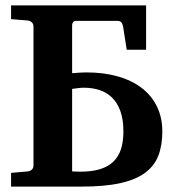

<svg xmlns="http://www.w3.org/2000/svg" viewBox="-20 -691 658 711"><path d="M437 -204.1Q437 -248.5 425.8 -279.5Q414.6 -310.5 394.8 -329.8Q375 -349.1 348.1 -357.7Q321.3 -366.2 290 -366.2Q282.2 -366.2 269.5 -364.7Q256.8 -363.3 247.1 -361.8V-56.2Q252.9 -56.2 260.7 -55.7Q268.6 -55.2 276.9 -55.2Q319.8 -55.2 350.1 -64.5Q380.4 -73.7 399.7 -92.3Q418.9 -110.8 428 -138.7Q437 -166.5 437 -204.1ZM581.1 -204.1Q581.1 -152.8 566.4 -114.7Q551.8 -76.7 517.1 -51Q482.4 -25.4 425 -12.7Q367.7 0 282.2 0H21V-50.8L82 -56.2Q91.3 -57.1 97.7 -62.7Q104 -68.4 104 -78.1V-592.8Q104 -602.5 97.7 -608.4Q91.3 -614.3 82 -615.2L21 -620.1V-670.9H521V-506.8H449.2L436 -591.8Q433.6 -604 428.7 -608.9Q423.8 -613.8 414.1 -613.8H261.7Q253.9 -613.8 250.5 -608.6Q247.1 -603.5 247.1 -599.1V-419.9Q259.3 -420.9 273.2 -421.9Q287.1 -422.9 298.8 -422.9Q364.3 -422.9 416.5 -408Q468.8 -393.1 505.4 -364.7Q542 -336.4 561.5 -295.9Q581.1 -255.4 581.1 -204.1Z"/></svg>

Font: Charis SIL
Style: Bold
Weight: 700
Foundry: SIL International
Version: Version 4.112